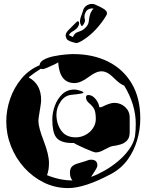

<svg xmlns="http://www.w3.org/2000/svg" viewBox="-20 -947 748 980"><path d="M328 13Q261 13 203.5 -15.5Q146 -44 103 -92Q60 -140 36 -201Q12 -262 12 -327Q12 -385 31.5 -442Q51 -499 89 -545Q127 -591 182 -614Q183 -631 204 -642.5Q225 -654 254.5 -660Q284 -666 312 -668.5Q340 -671 353 -671Q455 -671 532 -632.5Q609 -594 652.5 -520.5Q696 -447 696 -342Q696 -286 680 -231.5Q664 -177 631.5 -132Q599 -87 547 -59Q412 13 328 13ZM350 -26Q337 -40 337 -65Q337 -87 347.5 -97Q358 -107 374.5 -112Q391 -117 408 -122Q410 -123 414.5 -124Q419 -125 426 -128Q435 -132 444 -132Q477 -132 477 -103Q477 -93 464 -74Q456 -62 451.5 -54.5Q447 -47 445 -44Q476 -55 512.5 -75.5Q549 -96 582.5 -124Q616 -152 639.5 -185Q663 -218 669 -252Q671 -266 672 -282Q673 -298 673 -315Q673 -413 614 -510Q594 -516 558 -552Q527 -583 498 -583Q470 -583 431 -553Q391 -523 360 -523Q284 -523 277 -629Q274 -626 256.5 -617.5Q239 -609 221 -601.5Q203 -594 197 -594Q194 -594 188 -596Q177 -589 161.5 -578.5Q146 -568 126 -552Q190 -518 190 -436Q190 -426 186.5 -404Q183 -382 179.5 -360.5Q176 -339 176 -330Q176 -297 203 -228Q230 -158 230 -115Q230 -79 220 -53Q286 -26 350 -26ZM468 -169Q464 -169 448 -175Q432 -181 412 -190Q392 -199 376.5 -206.5Q361 -214 358 -217H350Q287 -217 266 -247Q247 -273 247 -338Q247 -371 259.5 -406Q272 -441 297 -465.5Q322 -490 360 -490Q366 -490 377 -487.5Q388 -485 397 -481.5Q406 -478 406 -474Q406 -469 345 -463Q311 -460 289.5 -428.5Q268 -397 268 -362Q268 -316 292 -281Q316 -246 367 -246Q393 -246 416.5 -258.5Q440 -271 454.5 -292.5Q469 -314 469 -339Q469 -371 462 -387.5Q455 -404 432 -423Q419 -435 419 -450Q419 -462 431 -462Q451 -462 467.5 -442Q484 -422 487 -400H496Q498 -400 509 -405.5Q520 -411 535.5 -416.5Q551 -422 563 -422Q596 -422 619 -400.5Q642 -379 642 -347V-272Q642 -245 629 -230.5Q616 -216 596 -210Q576 -204 553 -201Q545 -200 530.5 -192Q516 -184 499.5 -176.5Q483 -169 468 -169ZM365 -728Q326 -737 320 -749Q315 -759 315 -767Q315 -770 317 -776Q321 -784 327 -791Q335 -799 346.5 -810.5Q358 -822 371 -835Q376 -840 379 -838Q384 -836 384 -829Q384 -822 380 -814Q377 -807 370.5 -801Q364 -795 358 -791Q345 -784 340 -779Q335 -774 333 -771Q333 -770 332.5 -770Q332 -770 332 -769Q332 -767 341 -763L352 -758Q357 -769 363.5 -775.5Q370 -782 392 -789Q408 -795 422 -812Q432 -825 433 -838Q435 -856 438 -866.5Q441 -877 442 -880Q450 -897 458 -903Q455 -904 449 -904Q440 -904 430.5 -899Q421 -894 416 -882Q413 -876 412 -871Q411 -866 411 -861Q411 -858 411.5 -855Q412 -852 413 -849Q414 -847 414 -844Q414 -839 411 -831Q400 -808 394 -817Q388 -828 388 -839Q388 -844 389.5 -849Q391 -854 392 -859Q399 -878 402.5 -888.5Q406 -899 406 -900Q413 -914 425 -920.5Q437 -927 449 -927Q460 -927 467 -923Q513 -903 521 -892Q526 -887 526 -880Q526 -875 523 -869Q522 -867 518.5 -861.5Q515 -856 509 -847Q460 -775 395 -737Q387 -733 379.5 -729.5Q372 -726 365 -728ZM406 -900Q406 -900 406 -900Q406 -900 406 -900Z"/></svg>

Font: Moo Lah Lah
Style: Regular
Weight: 400
Designer: Robert E. Leuschke
Foundry: Robert E. Leuschke
Version: Version 1.010; ttfautohint (v1.8.3)